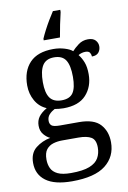

<svg xmlns="http://www.w3.org/2000/svg" viewBox="-106 -828 751 1130"><g transform="rotate(-10 269.0 -263.0)"><path d="M231 240Q127 240 75 201.5Q23 163 23 94Q23 35 61 5Q99 -25 148 -34Q128 -43 110.5 -63.5Q93 -84 93 -116Q93 -146 108.5 -168Q124 -190 158 -210Q115 -228 91.5 -269.5Q68 -311 68 -361Q68 -447 115 -496.5Q162 -546 256 -546Q292 -546 324 -536Q356 -526 370 -513Q384 -529 409 -548Q434 -567 467 -567Q497 -567 511.5 -551.5Q526 -536 526 -515Q526 -494 513.5 -478.5Q501 -463 473 -463Q473 -474 466.5 -485.5Q460 -497 440 -497Q417 -497 397 -485Q414 -464 425 -435.5Q436 -407 436 -364Q436 -290 391.5 -241Q347 -192 256 -192Q244 -192 228.5 -193.5Q213 -195 203 -197Q184 -187 170 -172Q156 -157 156 -134Q156 -116 167.5 -106Q179 -96 218 -96H331Q420 -96 458 -54Q496 -12 496 53Q496 139 431.5 189.5Q367 240 231 240ZM233 191Q305 191 344 175.5Q383 160 398.5 132.5Q414 105 414 70Q414 24 388 8.5Q362 -7 312 -7H214Q186 -7 161 0.5Q136 8 120 28Q104 48 104 88Q104 117 115 140.5Q126 164 154 177.5Q182 191 233 191ZM253 -240Q302 -240 322 -270Q342 -300 342 -365Q342 -433 321.5 -465Q301 -497 252 -497Q204 -497 183 -464Q162 -431 162 -364Q162 -300 183.5 -270Q205 -240 253 -240ZM210 -616Q219 -637 233 -664Q247 -691 263 -718Q279 -745 293 -766H337V-753Q329 -720 321 -681Q313 -642 307 -606H210Z"/></g></svg>

Font: Noto Serif Toto
Style: Regular
Weight: 400
Designer: Monotype Design Team
Foundry: Monotype Imaging Inc.
Version: Version 2.001